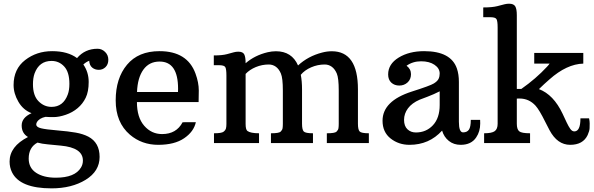

<svg xmlns="http://www.w3.org/2000/svg" viewBox="-20 -786 3266 1055"><path d="M403.3 -466.8Q446.8 -518.1 516.1 -518.1Q539.6 -518.1 557.4 -500.7Q575.2 -483.4 575.2 -457.8Q575.2 -432.1 559.8 -417.2Q544.4 -402.3 522.9 -402.3Q501.5 -402.3 486.6 -414.6Q471.7 -426.8 470.2 -452.1Q452.6 -445.3 438 -431.6Q467.3 -389.2 467.3 -335.7Q467.3 -282.2 450.9 -248.8Q434.6 -215.3 406.5 -191.7Q378.4 -168 341.3 -155.3Q304.2 -142.6 274.7 -142.6Q245.1 -142.6 230 -144Q194.8 -136.2 182.6 -114.3Q179.2 -108.9 179.2 -102.1Q179.2 -87.4 205.6 -81.1Q231.9 -74.7 293.7 -69.6Q355.5 -64.5 395.8 -57.4Q436 -50.3 465.3 -35.2Q527.3 -2.4 527.3 76.2Q527.3 154.8 450.7 201.9Q374 249 263.2 249Q89.4 249 45.9 160.6Q32.7 133.8 32.7 101.6Q32.7 18.6 133.8 -33.2Q99.1 -53.7 99.1 -96.7Q99.1 -139.6 153.3 -164.1Q107.4 -181.6 81.1 -226.8Q54.7 -272 54.7 -318.8Q54.7 -406.7 117.9 -455.8Q181.2 -504.9 266.6 -504.9Q352.1 -504.9 403.3 -466.8ZM263.2 -198.7Q327.6 -198.7 352.5 -267.1Q361.3 -290.5 361.3 -325.2Q361.3 -389.6 333 -420.4Q304.7 -451.2 263.2 -451.2Q195.3 -451.2 169.9 -382.3Q161.1 -357.4 161.1 -323.2Q161.1 -260.7 191.7 -229.7Q222.2 -198.7 263.2 -198.7ZM186 -2.4Q137.7 23.4 137.7 85.4Q137.7 136.7 178.7 163.6Q219.7 190.4 286.6 190.4Q391.6 190.4 424.8 134.8Q435.5 117.7 435.5 96.2Q435.5 25.4 314.5 14.2Q276.4 10.3 243.2 7.3Q210 4.4 186 -2.4Z M1071.3 -225.1H732.4Q732.4 -141.1 772.2 -95.2Q812 -49.3 870.6 -49.3Q949.2 -49.3 983.4 -114.3L1056.2 -114.7Q1044.9 -62.5 991.9 -26.4Q939 9.8 849.1 9.8Q759.3 9.8 693.8 -45.9Q615.7 -112.8 615.7 -234.4Q615.7 -356 678 -430.4Q740.2 -504.9 856.4 -504.9Q1009.3 -504.9 1054.2 -381.8Q1072.3 -332.5 1072.3 -288.6Q1072.3 -244.6 1071.3 -225.1ZM958.5 -298.3Q958.5 -447.8 856.9 -447.8Q799.8 -447.8 767.8 -403.3Q735.8 -358.9 732.9 -280.3H958Q958.5 -289.6 958.5 -298.3Z M1803.2 -504.4Q1946.8 -504.4 1946.8 -294.9V-106Q1946.8 -73.7 1956.1 -63.7Q1965.3 -53.7 2006.8 -53.7V0H1775.9V-53.7Q1820.3 -53.7 1829.3 -62.7Q1838.4 -71.8 1839.8 -81.5Q1841.3 -91.3 1841.3 -106V-288.6Q1841.3 -356.9 1830.6 -382.1Q1819.8 -407.2 1802.7 -419.4Q1785.6 -431.6 1764.2 -431.6Q1725.1 -431.6 1689.5 -416Q1653.8 -400.4 1632.8 -375Q1639.6 -339.4 1639.6 -294.9V-106Q1639.6 -73.7 1648.9 -63.7Q1658.2 -53.7 1699.7 -53.7V0H1468.8V-53.7Q1513.2 -53.7 1522.2 -62.7Q1531.2 -71.8 1532.7 -81.5Q1534.2 -91.3 1534.2 -106V-288.6Q1534.2 -356.9 1523.4 -382.1Q1512.7 -407.2 1495.6 -419.4Q1478.5 -431.6 1457 -431.6Q1419.9 -431.6 1385.7 -417.5Q1351.6 -403.3 1329.6 -379.9V-105Q1329.6 -74.2 1339.4 -66.4Q1356.9 -53.7 1403.3 -53.7V0H1155.8V-53.7Q1197.8 -53.7 1208.5 -62.3Q1219.2 -70.8 1221.7 -80.6Q1224.1 -90.3 1224.1 -105V-371.1Q1224.1 -406.2 1218 -417Q1211.9 -427.7 1184.6 -427.7H1154.8V-481.4Q1200.7 -481.4 1227.3 -488.5Q1253.9 -495.6 1265.1 -498.8Q1276.4 -502 1289.6 -502Q1314.5 -502 1322 -487.3Q1329.6 -472.7 1329.6 -439.5V-438.5Q1379.4 -481.9 1450.7 -499Q1474.1 -504.4 1496.1 -504.4Q1583.5 -504.4 1617.7 -426.3Q1672.4 -477.1 1749.5 -497.1Q1776.9 -504.4 1803.2 -504.4Z M2501.5 -116.7Q2501.5 -58.6 2524.4 -58.6Q2546.4 -58.6 2556.6 -73.5Q2566.9 -88.4 2566.9 -127.4H2618.2Q2618.7 -121.1 2618.7 -107.4Q2618.7 -63.5 2596.7 -31.2Q2569.8 9.8 2511.2 9.8Q2473.1 9.8 2446.3 -11.7Q2419.4 -33.2 2409.2 -68.4Q2338.4 9.8 2230 9.8Q2170.4 9.8 2126.2 -25.1Q2082 -60.1 2082 -122.6Q2082 -231 2242.2 -282.7Q2343.8 -314.9 2363.8 -327.4Q2383.8 -339.8 2389.9 -352.8Q2396 -365.7 2396 -381.8Q2396 -410.6 2367.7 -429.9Q2339.4 -449.2 2293.9 -449.2Q2248.5 -449.2 2213.9 -424.8Q2238.3 -406.7 2238.3 -378.4Q2238.3 -350.1 2219.5 -333Q2200.7 -315.9 2174.1 -315.9Q2147.5 -315.9 2130.1 -332Q2112.8 -348.1 2112.8 -377Q2112.8 -434.1 2170.4 -469.5Q2228 -504.9 2310.5 -504.9Q2458 -504.9 2490.7 -409.2Q2501.5 -377.4 2501.5 -335.9ZM2265.1 -58.1Q2321.8 -58.1 2358.9 -97.9Q2396 -137.7 2396 -209V-284.2Q2364.7 -268.1 2329.8 -254.9Q2294.9 -241.7 2286.1 -238.3Q2243.2 -219.7 2221.7 -190.7Q2200.2 -161.6 2200.2 -127.4Q2200.2 -93.3 2218.8 -75.7Q2237.3 -58.1 2265.1 -58.1Z M3135.7 -64Q3169.4 -64 3169.4 -135.7H3216.8Q3220.2 -120.1 3220.2 -108.2Q3220.2 -96.2 3219.7 -81.5Q3219.2 -66.9 3209 -43.9Q3183.6 9.8 3113 9.8Q3042.5 9.8 2999.5 -70.8Q2987.3 -93.8 2975.6 -117.2Q2943.8 -181.6 2922.9 -205.1Q2886.7 -244.6 2835.4 -244.6Q2831.5 -244.6 2827.6 -244.6Q2823.7 -244.6 2819.8 -244.1V-106Q2819.8 -75.7 2832.8 -64.7Q2845.7 -53.7 2892.6 -53.7V0H2640.1V-53.7Q2682.6 -53.7 2698.5 -65.4Q2714.4 -77.1 2714.4 -106V-634.8Q2714.4 -669.9 2708.3 -680.7Q2702.1 -691.4 2674.8 -691.4H2635.3V-745.1Q2684.6 -745.1 2712.4 -752.2Q2740.2 -759.3 2752.2 -762.5Q2764.2 -765.6 2777.3 -765.6Q2802.7 -765.6 2811.3 -751Q2819.8 -736.3 2819.8 -703.1V-297.4H2844.7Q2925.3 -354 2985.4 -418.9Q2995.1 -429.2 3000 -436.5H2915.5V-495.1H3185.1V-436.5Q3094.2 -434.1 2999 -349.6Q2970.2 -324.7 2941.4 -296.4Q3021.5 -266.1 3071.3 -161.1Q3083.5 -134.8 3093.8 -113Q3104 -91.3 3113.8 -77.6Q3123.5 -64 3135.7 -64Z"/></svg>

Font: Arbutus Slab
Style: Regular
Weight: 400
Designer: Karolina Lach
Foundry: Karolina Lach
Version: Version 1.001; ttfautohint (v0.92) -l 10 -r 16 -G 200 -x 7 -